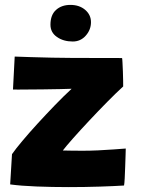

<svg xmlns="http://www.w3.org/2000/svg" viewBox="-20 -759 577 784"><path d="M486.5 -1.5Q448 1 387 3Q326 5 260 5Q193.5 5 129.2 2.5Q65 0 21.5 -6L29 -129.5Q43.5 -150.5 71 -183.2Q98.5 -216 133.2 -254Q168 -292 204.2 -329.5Q240.5 -367 272.5 -396.5Q259.5 -396 226 -395.2Q192.5 -394.5 154.2 -394Q116 -393.5 89.5 -393.5Q70 -393.5 53 -393.2Q36 -393 33 -393.5L40 -528Q63 -527 105 -525.8Q147 -524.5 192.5 -523.5Q238 -522.5 272.5 -522.5Q325.5 -522.5 382.2 -522.2Q439 -522 478.5 -522Q479.5 -518 480.2 -502.5Q481 -487 481.8 -467.2Q482.5 -447.5 482.8 -430.2Q483 -413 483 -406Q455 -380.5 418.2 -343.2Q381.5 -306 344.5 -266.5Q307.5 -227 278.2 -194Q249 -161 236.5 -144.5Q247 -144 273.8 -143.8Q300.5 -143.5 318.5 -143.5Q347.5 -143.5 380.5 -145Q413.5 -146.5 443.5 -148.8Q473.5 -151 493.5 -152.5Q493.5 -147.5 492.8 -126.2Q492 -105 491.2 -78.8Q490.5 -52.5 489.2 -30.5Q488 -8.5 486.5 -1.5ZM267.5 -739Q304 -739 327.8 -718.8Q351.5 -698.5 351.5 -668.5Q351.5 -637.5 330.2 -613.5Q309 -589.5 277 -589.5Q239 -589.5 212.5 -608Q186 -626.5 186 -658Q186 -698 208.8 -718.5Q231.5 -739 267.5 -739Z"/></svg>

Font: Grandstander ExtraBold
Style: Regular
Weight: 800
Designer: Tyler Finck
Foundry: Etcetera Type Co
Version: Version 1.200; ttfautohint (v1.8.3)